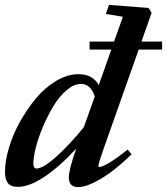

<svg xmlns="http://www.w3.org/2000/svg" viewBox="-30 -745 676 777"><path d="M42 11.2Q13.2 11.2 1.7 -4.4Q-9.8 -20 -9.8 -49.8Q-9.8 -92.8 5.9 -146Q21.5 -199.2 50.3 -251.2Q79.1 -303.2 115.5 -346.9Q151.9 -390.6 197.3 -417.7Q242.7 -444.8 287.6 -444.8Q345.7 -444.8 369.6 -400.4L420.4 -544.4H332.5V-576.7H431.6L467.3 -677.2L398.4 -688.5L411.1 -725.1L571.3 -712.9L583.5 -692.9L542.5 -576.7H626V-544.4H531.2L388.7 -141.1Q368.2 -83 368.2 -73.2Q368.2 -69.3 372.6 -69.3Q378.4 -69.3 390.9 -74.7Q403.3 -80.1 429 -96.9Q454.6 -113.8 486.3 -139.6L502.4 -120.6Q435.5 -55.2 378.2 -21.5Q320.8 12.2 286.6 12.2Q248.5 12.2 248.5 -27.3Q248.5 -57.6 277.3 -140.1L279.3 -144.5Q211.4 -70.8 150.1 -29.8Q88.9 11.2 42 11.2ZM105 -82.5Q105 -63 117.7 -63Q145 -63 200 -113Q254.9 -163.1 309.1 -230L353.5 -354.5Q336.9 -405.3 297.9 -405.3Q269.5 -405.3 239.7 -380.1Q210 -355 186.5 -316.2Q163.1 -277.3 144.3 -233.2Q125.5 -189 115.2 -148.7Q105 -108.4 105 -82.5Z"/></svg>

Font: Elstob
Style: Bold Italic
Weight: 700
Italic angle: -20°
Designer: Peter S. Baker
Version: Version 1.015